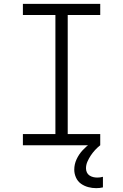

<svg xmlns="http://www.w3.org/2000/svg" viewBox="-20 -755 640 998"><path d="M99 0V-58H268V-677H99V-735H501V-677H332V-58H501V0ZM480 223Q459 223 438.5 217.5Q418 212 401 200Q384 188 375 168Q366 148 366 127Q366 99 378 73Q390 47 409.5 26Q429 5 452 -11.5Q475 -28 501 -40V0Q487 11 474.5 24.5Q462 38 452 53Q442 68 434.5 85Q427 102 427 120Q427 131 431.5 141Q436 151 445 157Q454 163 464.5 165.5Q475 168 486 168Q493 168 500.5 167Q508 166 515 164V219Q507 221 498 222Q489 223 480 223Z"/></svg>

Font: Iosevka Light Extended
Style: Regular
Weight: 300
Width: 7
Monospace: yes
Designer: Belleve Invis
Foundry: Belleve Invis
Version: Version 32.5.0; ttfautohint (v1.8.4)